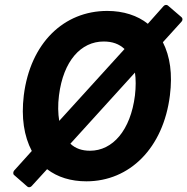

<svg xmlns="http://www.w3.org/2000/svg" viewBox="-20 -723 772 791"><path d="M536 -424C540 -397 540 -365 536 -330C518 -186 444 -102 351 -102C318 -102 291 -111 270 -131ZM224 -225C219 -255 218 -291 223 -330C241 -473 314 -552 407 -552C443 -552 471 -542 493 -521ZM728 -634C733 -639 733 -648 728 -652L672 -700C668 -704 659 -704 654 -698L589 -625C547 -659 488 -678 422 -678C243 -678 105 -546 78 -330C67 -238 79 -162 111 -101L38 -20C34 -15 33 -6 38 -2L93 46C98 50 105 49 110 44L174 -26C217 7 272 24 336 24C514 24 653 -113 680 -330C691 -418 681 -490 651 -549Z"/></svg>

Font: Falling Sky
Style: BdObl
Weight: 700
Designer: Paul D. Hunt
Foundry: Adobe Systems Incorporated
Version: Version 1.02